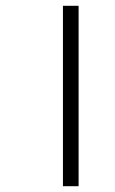

<svg xmlns="http://www.w3.org/2000/svg" viewBox="-20 -642 397 662"><path d="M197 -622H251V0H197Z"/></svg>

Font: Noto Sans Devanagari Light
Style: Regular
Weight: 300
Version: Version 2.003